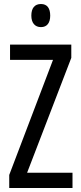

<svg xmlns="http://www.w3.org/2000/svg" viewBox="-20 -936 401 956"><path d="M184 -916C153 -916 136 -896 136 -858C136 -822 154 -801 184 -801C214 -801 230 -822 230 -858C230 -895 215 -916 184 -916ZM341 0V-76H115L335 -648V-714H30V-638H244L26 -65V0Z"/></svg>

Font: Noto Sans UI Condensed
Style: Regular
Weight: 400
Width: 3
Designer: Monotype Design Team
Foundry: Monotype Imaging Inc.
Version: Version 1.901